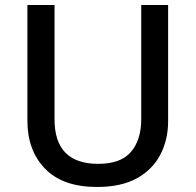

<svg xmlns="http://www.w3.org/2000/svg" viewBox="-20 -734 778 764"><path d="M649 -252Q649 -178 618 -118.5Q587 -59 524.5 -24.5Q462 10 366 10Q230 10 159.5 -62.5Q89 -135 89 -254V-714H197V-259Q197 -82 371 -82Q461 -82 501.5 -130Q542 -178 542 -260V-714H649Z"/></svg>

Font: Noto Sans Telugu Medium
Style: Regular
Weight: 500
Designer: Jelle Bosma - Monotype Design Team
Foundry: Monotype Imaging Inc.
Version: Version 2.005; ttfautohint (v1.8.4.7-5d5b)